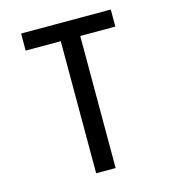

<svg xmlns="http://www.w3.org/2000/svg" viewBox="-109 -825 819 914"><g transform="rotate(-15 300.0 -367.5)"><path d="M252 0V-651H79V-735H521V-651H348V0Z"/></g></svg>

Font: Iosevka Fixed Medium Extended
Style: Regular
Weight: 500
Width: 7
Monospace: yes
Designer: Belleve Invis
Foundry: Belleve Invis
Version: Version 24.1.1; ttfautohint (v1.8.4)